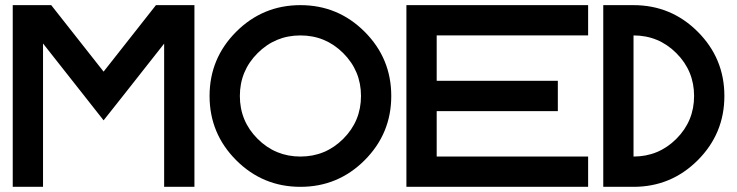

<svg xmlns="http://www.w3.org/2000/svg" viewBox="-20 -723 2852 743"><path d="M146.5 -554.7V0H29.3V-703.1H178.2L380.9 -445.8L583.5 -703.1H732.4V0H615.2V-554.2L455.6 -351.6L380.9 -257.3L306.6 -351.6Z M1142.6 0Q997.1 0 894 -103Q791 -206.1 791 -351.6Q791 -497.1 894 -600.1Q997.1 -703.1 1142.6 -703.1Q1288.1 -703.1 1391.1 -600.1Q1494.1 -497.1 1494.1 -351.6Q1494.1 -206.1 1391.1 -103Q1288.1 0 1142.6 0ZM1142.6 -117.2Q1239.7 -117.2 1308.3 -185.8Q1377 -254.4 1377 -351.6Q1377 -448.7 1308.3 -517.3Q1239.7 -585.9 1142.6 -585.9Q1045.4 -585.9 976.8 -517.3Q908.2 -448.7 908.2 -351.6Q908.2 -254.4 976.8 -185.8Q1045.4 -117.2 1142.6 -117.2Z M2255.9 -703.1V-585.9H1669.9V-410.2H2138.7V-293H1669.9V-117.2H2255.9V0H1552.7V-703.1Z M2431.6 -703.1Q2577.1 -703.1 2680.2 -600.1Q2783.2 -497.1 2783.2 -351.6Q2783.2 -206.1 2680.2 -103Q2577.1 0 2431.6 0H2314.5V-703.1ZM2431.6 -117.2Q2528.8 -117.2 2597.4 -185.8Q2666 -254.4 2666 -351.6Q2666 -448.7 2597.4 -517.3Q2528.8 -585.9 2431.6 -585.9Z"/></svg>

Font: Gerhaus
Style: Regular
Weight: 400
Designer: GGBotNet
Foundry: GGBotNet
Version: 1.01